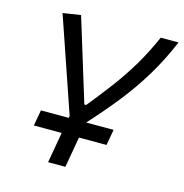

<svg xmlns="http://www.w3.org/2000/svg" viewBox="-104 -795 854 891"><g transform="rotate(15 323.0 -349.5)"><path d="M97.7 -147.5 111.3 -223.6H245.1L246.6 -233.4L91.3 -686L176.8 -699.2L298.8 -302.2H307.6Q361.8 -368.7 406.5 -428.7Q451.2 -488.8 489.3 -552.7Q527.3 -616.7 561 -693.4H646.5Q607.4 -600.6 559.8 -522Q512.2 -443.4 454.6 -370.8Q397 -298.3 328.6 -223.6H460.4L446.8 -147.5H314.5L288.6 0H205.6L231.4 -147.5Z"/></g></svg>

Font: CaskaydiaCove NFP SemiLight
Style: Italic
Weight: 350
Italic angle: -10°
Designer: Aaron Bell
Foundry: Saja Typeworks
Version: Version 2111.001; VTT 6.35;Nerd Fonts 3.1.1